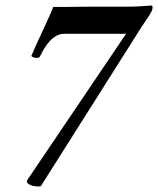

<svg xmlns="http://www.w3.org/2000/svg" viewBox="-20 -665 571 693"><path d="M435 -543H212Q196 -543 183 -535.5Q170 -528 159 -516Q148 -504 139.5 -489.5Q131 -475 124 -461Q121 -456 113 -456Q100 -456 93 -463Q100 -480 111.5 -505Q123 -530 135 -556Q147 -582 157.5 -605Q168 -628 172 -640Q174 -640 187 -640Q200 -640 220 -640Q240 -640 265 -640.5Q290 -641 315 -641Q375 -641 449 -641Q472 -641 496.5 -643Q521 -645 526 -645Q531 -645 530.5 -640.5Q530 -636 530 -632Q528 -624 517.5 -607.5Q507 -591 491 -568L128 6Q126 8 121.5 8Q117 8 115 8Q111 8 104.5 7Q98 6 91.5 3.5Q85 1 80.5 -3Q76 -7 77 -13Z"/></svg>

Font: Vermiglione SemiBold
Style: Italic
Weight: 600
Italic angle: -11°
Version: Version 1.000